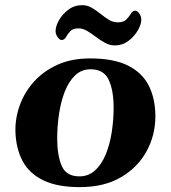

<svg xmlns="http://www.w3.org/2000/svg" viewBox="-20 -726 676 759"><path d="M41 -205.6Q39.6 -257.8 57.9 -309.1Q76.2 -360.4 113.5 -402.3Q150.9 -444.3 206.5 -469.7Q262.2 -495.1 335.9 -495.1Q429.7 -495.1 486.3 -466.6Q543 -438 568.6 -386.5Q594.2 -335 594.2 -266.6Q594.2 -191.9 559.6 -128.2Q524.9 -64.5 458.3 -25.4Q391.6 13.7 295.4 13.7Q205.6 13.7 150.1 -13.7Q94.7 -41 68.8 -90.3Q43 -139.6 41 -205.6ZM293.5 -28.8Q330.1 -28.8 356 -52.5Q381.8 -76.2 397.9 -115.5Q414.1 -154.8 421.6 -203.1Q429.2 -251.5 429.2 -300.8Q429.2 -368.2 409.9 -410.2Q390.6 -452.1 337.9 -452.1Q302.2 -452.1 277.1 -428.2Q252 -404.3 236.3 -364.5Q220.7 -324.7 213.4 -275.9Q206.1 -227.1 206.1 -177.7Q206.1 -112.3 223.9 -70.6Q241.7 -28.8 293.5 -28.8ZM434.6 -546.4Q414.1 -546.4 395.3 -556.6Q376.5 -566.9 358.9 -580.3Q341.3 -593.8 324.5 -603.8Q307.6 -613.8 290 -613.8Q267.6 -613.8 257.3 -602.3Q247.1 -590.8 240.7 -579.3Q234.4 -567.9 223.6 -567.9Q215.8 -567.9 207.8 -579.3Q199.7 -590.8 199.7 -603Q199.7 -622.1 213.1 -646Q226.6 -669.9 250.2 -687.7Q273.9 -705.6 304.7 -705.6Q325.2 -705.6 342.8 -695.3Q360.4 -685.1 377 -671.6Q393.6 -658.2 410.2 -647.9Q426.8 -637.7 445.3 -637.7Q468.8 -637.7 479.7 -649.2Q490.7 -660.6 497.6 -672.1Q504.4 -683.6 514.6 -683.6Q522.9 -683.6 530.8 -672.4Q538.6 -661.1 538.6 -648.4Q538.6 -629.9 524.7 -605.7Q510.7 -581.5 487.3 -564Q463.9 -546.4 434.6 -546.4Z"/></svg>

Font: Gelasio
Style: Italic
Weight: 400
Italic angle: -8.5°
Designer: Eben Sorkin
Foundry: Eben Sorkin
Version: Version 1.008